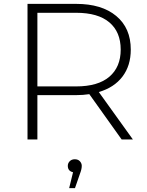

<svg xmlns="http://www.w3.org/2000/svg" viewBox="-20 -720 760 991"><path d="M122 0V-700H373Q505 -700 580 -637.5Q655 -575 655 -464Q655 -381 612 -324.5Q569 -268 490 -245L666 0H608L441 -234Q409 -229 373 -229H173V0ZM173 -274H373Q486 -274 544.5 -324Q603 -374 603 -464Q603 -555 544.5 -604.5Q486 -654 373 -654H173ZM337 251 357 169Q330 163 330 136Q330 122 340 112Q350 102 366 102Q383 102 392.5 112.5Q402 123 402 136Q402 153 393 176L367 251Z"/></svg>

Font: Montserrat Light
Style: Regular
Weight: 300
Designer: Julieta Ulanovsky
Foundry: Julieta Ulanovsky
Version: Version 9.000; ttfautohint (v1.8.4.7-5d5b)